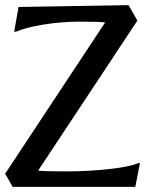

<svg xmlns="http://www.w3.org/2000/svg" viewBox="-24 -725 563 745"><path d="M124 -63Q147 -60 233 -60Q319 -60 400 -69Q481 -78 512 -92H519L501 0H25L-4 -51L384 -638Q361 -641 287.5 -641Q214 -641 144 -629.5Q74 -618 38 -602H31L48 -698L475 -705L509 -645Z"/></svg>

Font: Asul
Style: Regular
Weight: 400
Version: Version 1.001